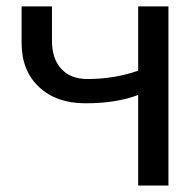

<svg xmlns="http://www.w3.org/2000/svg" viewBox="-20 -575 589 595"><path d="M502 -555.2V0H408.2V-280.8Q340.8 -254.9 245.1 -254.9Q154.3 -254.9 100.6 -305.7Q46.9 -356.4 46.9 -441.9V-555.2H141.1V-448.2Q141.1 -392.6 170.2 -361.3Q199.2 -330.1 251 -330.1Q334 -330.1 408.2 -356V-555.2Z"/></svg>

Font: LT Superior Med
Style: Regular
Weight: 500
Designer: Daniel Lyons
Foundry: LyonsType
Version: Version 1.000